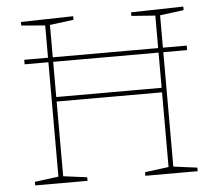

<svg xmlns="http://www.w3.org/2000/svg" viewBox="-50 -748 915 804"><g transform="rotate(-5 407.0 -346.0)"><path d="M66 -509V-528H749V-509ZM66 0V-15L173 -29L166 -21V-671L173 -663L66 -672V-687L286 -692V-677L179 -663L186 -671V-354L179 -361H636L629 -354V-671L636 -664L529 -672V-687L749 -692V-677L642 -663L649 -671V-21L642 -29L749 -15V0H529V-15L636 -29L629 -21V-349L636 -342H179L186 -349V-21L179 -29L286 -15V0Z"/></g></svg>

Font: Bitter Thin
Style: Regular
Weight: 100
Designer: Sol Matas, and Bitter project Authors
Foundry: Sol Matas
Version: Version 2.002